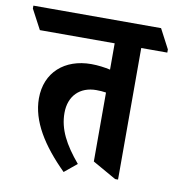

<svg xmlns="http://www.w3.org/2000/svg" viewBox="-130 -692 715 776"><g transform="rotate(10 228.0 -304.5)"><path d="M182 16 233 -26C175 -95 144 -153 144 -220C144 -290 188 -333 255 -333C269 -333 283 -332 295 -330V-47L392 8H404V-532H511V-545L469 -625H-55V-613L-12 -532H295V-424C273 -429 244 -433 217 -433C108 -433 32 -367 32 -260C32 -167 89 -76 182 16Z"/></g></svg>

Font: Noto Serif Devanagari ExtraCondensed
Style: Bold
Weight: 700
Width: 2
Designer: Universal Thirst, Indian Type Foundry and the Monotype Design Team
Foundry: Monotype Imaging Inc.
Version: Version 2.004